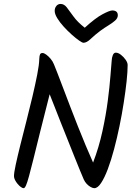

<svg xmlns="http://www.w3.org/2000/svg" viewBox="-20 -997 717 1000"><path d="M644.8 -658.6Q644.8 -625.2 639.5 -574.6Q634.1 -524 624.7 -463.7Q615.4 -403.3 602.5 -340.6Q589.6 -277.8 574.2 -220.2Q558.9 -162.6 541.7 -116.8Q524.5 -71 506.6 -44Q488.8 -16.9 471.1 -16.9Q463.8 -16.9 453 -22.6Q442.2 -28.3 432.3 -38.5Q422.4 -48.7 416.4 -62.1Q410 -76.9 397 -108.3Q383.9 -139.7 367.6 -180.9Q351.3 -222.1 332.8 -268.2Q314.3 -314.4 296.5 -359.1Q278.6 -403.8 263.8 -442.4Q249 -480.9 238.6 -506.1Q209.3 -392.2 188.8 -309.1Q168.3 -226 154.4 -169.9Q140.4 -113.8 131.2 -79.9Q122 -46 115.5 -31.5Q109.1 -16.9 103 -16.9Q96.9 -16.9 88.4 -23.2Q80 -29.4 71.8 -39.1Q63.7 -48.7 58.2 -59.5Q52.8 -70.3 52.8 -79.4Q52.8 -97 62.1 -140.2Q71.4 -183.3 86 -241.9Q100.7 -300.5 117.4 -365.8Q134.2 -431.1 149 -494.1Q163.8 -557.1 173.8 -608.1Q183.8 -659.1 184.5 -688.8Q185.2 -707.1 188.6 -714Q192 -720.9 201.7 -720.9Q209.1 -720.9 220.6 -712.7Q232 -704.5 243.5 -691Q254.9 -677.5 261 -661.8Q266.8 -648.4 279.1 -616.4Q291.4 -584.4 308.3 -540Q325.2 -495.6 344.8 -444.2Q364.5 -392.9 385.4 -339.9Q406.4 -286.8 426.9 -238Q447.5 -189.2 464.8 -150.3Q495.2 -229.7 513.4 -313.2Q531.6 -396.6 541.3 -471.5Q551 -546.5 555.2 -601.8Q559.5 -657.1 561.6 -679.9Q562.3 -696.8 567.6 -709.7Q572.9 -722.7 583.2 -722.7Q595.7 -722.7 609.9 -711.6Q624.2 -700.5 634.5 -685.6Q644.8 -670.6 644.8 -658.6ZM564.4 -942.5Q593.6 -942.5 593.6 -917.3Q593.6 -902.3 579.4 -889.7Q565.2 -877.2 544.5 -864.6Q523.9 -852.1 501.9 -836.1Q472.9 -814.1 452.1 -794.1Q431.3 -774.2 414.9 -774.2Q408.5 -774.2 391.7 -786Q374.8 -797.8 353.3 -817Q331.8 -836.1 311.7 -858.3Q291.5 -880.4 278.2 -902.3Q264.9 -924.1 264.9 -940.1Q264.9 -955.6 273.6 -966.1Q282.4 -976.5 295.6 -976.5Q314 -976.5 328 -958.3Q342 -940.1 362.5 -911.5Q382.9 -882.8 421.4 -852.6Q476.9 -903.2 514.1 -922.9Q551.4 -942.5 564.4 -942.5Z"/></svg>

Font: Kalam Variable Light
Style: Regular
Weight: 300
Designer: Lipi Raval, Jonny Pinhorn
Foundry: Indian Type Foundry
Version: Version 3.000